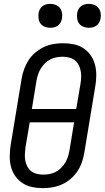

<svg xmlns="http://www.w3.org/2000/svg" viewBox="-20 -967 543 995"><path d="M203 8Q174 8 147 2.5Q120 -3 97.5 -17.5Q75 -32 59.5 -54Q44 -76 37 -102.5Q30 -129 30.5 -157.5Q31 -186 35 -214L92 -559Q96 -584 105 -608.5Q114 -633 128 -655Q142 -677 163 -694.5Q184 -712 207 -723Q230 -734 255.5 -738.5Q281 -743 306 -743Q335 -743 362 -737.5Q389 -732 411.5 -717.5Q434 -703 449.5 -681Q465 -659 472 -632.5Q479 -606 479 -577.5Q479 -549 474 -521L417 -176Q413 -151 404.5 -126.5Q396 -102 381.5 -80Q367 -58 346.5 -40.5Q326 -23 302.5 -12Q279 -1 253.5 3.5Q228 8 203 8ZM375 -402 397 -532Q400 -549 400.5 -566.5Q401 -584 398 -600Q395 -616 387.5 -630.5Q380 -645 368 -654.5Q356 -664 339.5 -668.5Q323 -673 305 -673Q289 -673 272.5 -670Q256 -667 240.5 -659Q225 -651 212.5 -638.5Q200 -626 191 -611Q182 -596 177 -580Q172 -564 169 -548L145 -402ZM204 -62Q220 -62 236.5 -65Q253 -68 268.5 -76Q284 -84 296.5 -96.5Q309 -109 318 -124Q327 -139 332 -155Q337 -171 340 -187L364 -333H134L112 -203Q110 -186 109 -168.5Q108 -151 111 -135Q114 -119 121.5 -104.5Q129 -90 141 -80.5Q153 -71 169.5 -66.5Q186 -62 204 -62ZM440 -823Q426 -823 412 -828.5Q398 -834 390 -845Q382 -856 380 -870.5Q378 -885 380 -900Q382 -910 387 -919.5Q392 -929 401 -935.5Q410 -942 420 -944.5Q430 -947 441 -947Q455 -947 469 -941.5Q483 -936 491 -925Q499 -914 501.5 -899.5Q504 -885 501 -870Q499 -860 494 -850.5Q489 -841 480 -834.5Q471 -828 461 -825.5Q451 -823 440 -823ZM240 -823Q226 -823 212 -828.5Q198 -834 190 -845Q182 -856 180 -870.5Q178 -885 180 -900Q182 -910 187 -919.5Q192 -929 201 -935.5Q210 -942 220 -944.5Q230 -947 241 -947Q255 -947 269 -941.5Q283 -936 291 -925Q299 -914 301.5 -899.5Q304 -885 301 -870Q299 -860 294 -850.5Q289 -841 280 -834.5Q271 -828 261 -825.5Q251 -823 240 -823Z"/></svg>

Font: Iosevka
Style: Italic
Weight: 400
Italic angle: -9°
Monospace: yes
Designer: Belleve Invis
Foundry: Belleve Invis
Version: Version 32.5.0; ttfautohint (v1.8.4)